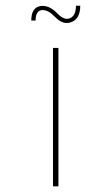

<svg xmlns="http://www.w3.org/2000/svg" viewBox="-20 -654 302 674"><path d="M166 0V-485.8H185.1V0ZM261.7 -633.8Q261.7 -588.9 231.4 -576.7Q223.1 -573.2 214.4 -573.2Q193.4 -573.2 171.4 -596.2Q149.9 -618.7 129.4 -618.7H128.4Q105 -617.2 105 -582H89.8Q89.8 -627.9 122.6 -632.8Q126 -633.3 129.9 -633.3Q156.2 -633.3 182.1 -606Q199.7 -587.9 215.3 -587.9Q220.7 -587.9 226.1 -590.3Q246.6 -599.1 246.6 -633.8Z"/></svg>

Font: Fortheenas_01
Style: Regular
Weight: 100
Designer: Situjuh Nazara
Version: Version 1.10 September 8, 2014